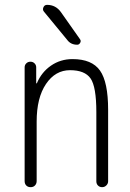

<svg xmlns="http://www.w3.org/2000/svg" viewBox="-20 -775 540 795"><path d="M174.8 -754.9Q210.9 -754.9 232.4 -724.6L311.5 -612.3Q316.4 -605.5 312 -597.7Q307.6 -589.8 299.8 -589.8Q272.5 -589.8 257.8 -610.4L162.1 -726.6Q155.3 -734.4 159.7 -744.6Q164.1 -754.9 174.8 -754.9ZM82 -25.4V-496.1Q82 -505.9 88.9 -512.7Q95.7 -519.5 106 -519.5Q116.2 -519.5 123 -512.7Q129.9 -505.9 129.9 -496.1V-430.7Q129.9 -429.7 131.8 -429.7Q132.8 -429.7 132.8 -430.7Q152.3 -476.6 191.4 -503.4Q230.5 -530.3 280.3 -530.3Q360.4 -530.3 394 -482.9Q427.7 -435.5 427.7 -320.3V-24.4Q427.7 -14.6 420.4 -7.3Q413.1 0 402.8 0Q392.6 0 385.7 -6.8Q378.9 -13.7 378.9 -24.4V-310.5Q378.9 -416 355 -450.2Q331.1 -484.4 270 -484.4Q209 -484.4 170.4 -427.2Q131.8 -370.1 131.8 -271.5V-25.4Q131.8 -14.6 125 -7.3Q118.2 0 106.9 0Q95.7 0 88.9 -6.8Q82 -13.7 82 -25.4Z"/></svg>

Font: Rounded Mgen+ 2m light
Style: Regular
Weight: 200
Designer: [Source Han Sans]
Ryoko NISHIZUKA  (kana & ideographs); Paul D. Hunt (Latin, Greek & Cyrillic); Wenlong ZHANG  (bopomofo
Version: Version 1.059.20150602